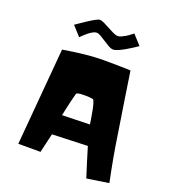

<svg xmlns="http://www.w3.org/2000/svg" viewBox="-171 -1082 1078 1223"><g transform="rotate(20 368.0 -470.5)"><path d="M706.1 -2.9 557.6 19.5Q542 -30.3 526.4 -79.6Q510.7 -128.9 496.1 -178.7L255.9 -169.9L225.6 -40H75.2Q88.9 -206.1 103.5 -370.1Q118.2 -534.2 131.8 -699.2Q202.1 -710.9 272 -718.8Q341.8 -726.6 413.1 -726.6Q500 -726.6 586.9 -723.6Q602.5 -622.1 617.7 -521Q632.8 -419.9 649.4 -318.4Q661.1 -238.3 675.3 -160.2Q689.5 -82 706.1 -2.9ZM461.9 -311.5Q460.9 -320.3 457 -344.2Q453.1 -368.2 448.2 -395Q443.4 -421.9 437 -443.8Q430.7 -465.8 424.8 -469.7Q422.9 -470.7 415.5 -471.7Q408.2 -472.7 399.9 -473.6Q391.6 -474.6 383.8 -474.6Q376 -474.6 373 -474.6Q368.2 -474.6 359.9 -474.6Q351.6 -474.6 342.3 -474.1Q333 -473.6 324.7 -471.7Q316.4 -469.7 313.5 -466.8Q311.5 -465.8 308.6 -454.1Q305.7 -442.4 301.3 -425.3Q296.9 -408.2 292.5 -388.7Q288.1 -369.1 284.2 -351.6Q280.3 -334 277.8 -321.3Q275.4 -308.6 274.4 -306.6ZM587.9 -888.7Q577.1 -880.9 556.6 -867.7Q536.1 -854.5 514.2 -841.8Q492.2 -829.1 471.2 -819.8Q450.2 -810.5 437.5 -810.5Q422.9 -810.5 404.8 -820.8Q386.7 -831.1 368.2 -843.3Q349.6 -855.5 332.5 -865.7Q315.4 -876 302.7 -876Q292 -876 278.3 -868.7Q264.6 -861.3 251 -850.6Q237.3 -839.8 225.6 -828.6Q213.9 -817.4 207 -810.5L149.4 -874Q158.2 -879.9 178.7 -894Q199.2 -908.2 221.7 -922.9Q244.1 -937.5 264.6 -948.7Q285.2 -960 293 -960Q306.6 -960 325.2 -950.7Q343.8 -941.4 363.8 -930.7Q383.8 -919.9 402.8 -910.6Q421.9 -901.4 435.5 -901.4Q445.3 -901.4 458.5 -907.2Q471.7 -913.1 484.9 -920.9Q498 -928.7 509.8 -938Q521.5 -947.3 529.3 -953.1Z"/></g></svg>

Font: Slackey
Style: Regular
Weight: 400
Designer: Squid
Foundry: Font Diner, Inc DBA Sideshow
Version: Version 1.000